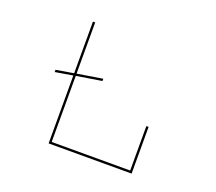

<svg xmlns="http://www.w3.org/2000/svg" viewBox="-97 -760 898 800"><g transform="rotate(20 352.5 -360.0)"><path d="M556 -90H188V-391L110 -378V-388L188 -401V-630H198V-403L310 -421V-411L198 -393V-100H546V-297H556Z"/></g></svg>

Font: Bungee Hairline
Style: Regular
Weight: 400
Designer: David Jonathan Ross
Foundry: David Jonathan Ross
Version: Version 1.001;PS 1.0;hotconv 1.0.72;makeotf.lib2.5.5900